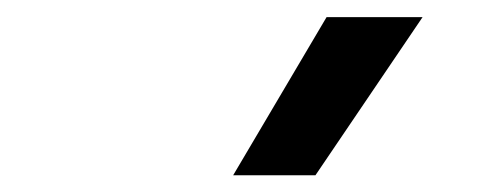

<svg xmlns="http://www.w3.org/2000/svg" viewBox="-20 -828 580 224"><path d="M252 -623.5 361 -808H473L348 -623.5Z"/></svg>

Font: Encode Sans SC Condensed Thin Medium
Style: Regular
Weight: 500
Version: Version 3.002